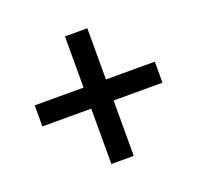

<svg xmlns="http://www.w3.org/2000/svg" viewBox="-97 -696 761 732"><g transform="rotate(-20 283.5 -330.0)"><path d="M327.1 -381.3H525.4V-295.9H327.1V-71.3H236.3V-295.9H38.1V-381.3H236.3V-588.9H327.1Z"/></g></svg>

Font: Shabnam FD
Style: Regular
Weight: 400
Foundry: DejaVu fonts team - Redesigned by Saber Rastikerdar - Based on Vazir font
Version: Version 5.00;October 20, 2019;FontCreator 12.0.0.2547 64-bit